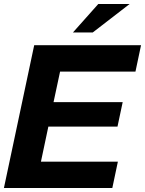

<svg xmlns="http://www.w3.org/2000/svg" viewBox="-24 -940 726 960"><path d="M681.2 -713.9 653.3 -582H276.4L243.7 -429.2H589.4L563.5 -307.1H217.8L180.7 -131.8H565.4L537.6 0H-4.4L147 -713.9ZM340.8 -777.8 467.3 -919.9H624L439.9 -777.8Z"/></svg>

Font: XB Khoramshahr
Style: Bold Italic
Weight: 700
Italic angle: -12°
Designer: Behnam
Foundry: Irmug
Version: Version 8.005 2009